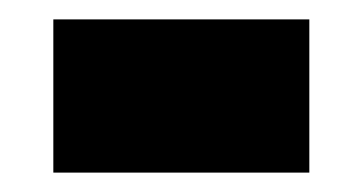

<svg xmlns="http://www.w3.org/2000/svg" viewBox="-20 -415 373 198"><path d="M35 -237V-395H299V-237Z"/></svg>

Font: Georama SemiCondensed ExtraBold
Style: Regular
Weight: 800
Width: 4
Designer: Jean-Baptiste Levee
Foundry: Production Type
Version: Version 1.000